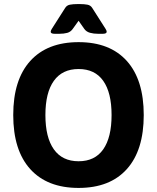

<svg xmlns="http://www.w3.org/2000/svg" viewBox="-20 -915 771 943"><path d="M366 -708Q520 -708 603 -615.5Q686 -523 686 -350Q686 -177 603 -84.5Q520 8 366 8Q212 8 128.5 -84.5Q45 -177 45 -350Q45 -523 128.5 -615.5Q212 -708 366 -708ZM366 -576Q286 -576 244.5 -518Q203 -460 203 -350Q203 -240 244.5 -181.5Q286 -123 366 -123Q446 -123 487 -181.5Q528 -240 528 -350Q528 -460 487 -518Q446 -576 366 -576ZM372 -895Q394 -895 409.5 -892Q425 -889 433 -876L498 -774Q504 -765 504 -759Q504 -749 484 -749H462Q440 -749 422 -754Q404 -759 394 -773L366 -813L338 -774Q327 -758 310 -753.5Q293 -749 271 -749H249Q229 -749 229 -759Q229 -765 235 -774L300 -876Q308 -889 323.5 -892Q339 -895 361 -895Z"/></svg>

Font: Asap VF Beta
Style: Regular
Weight: 400
Designer: Pablo Cosgaya
Foundry: Pablo Cosgaya
Version: Version 1.007